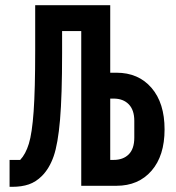

<svg xmlns="http://www.w3.org/2000/svg" viewBox="-20 -718 680 742"><path d="M294 -598H220V-513Q220 -348 212 -255Q204 -162 187.5 -114.5Q171 -67 142 -38Q119 -15 91.5 -5.5Q64 4 27 4H17V-100H58Q79 -122 91.5 -162.5Q104 -203 110 -287.5Q116 -372 116 -522V-698H406V-437H430Q515 -437 565.5 -378.5Q616 -320 616 -218Q616 -116 565.5 -58Q515 0 430 0H294ZM419 -100Q456 -100 477.5 -121.5Q499 -143 499 -186V-251Q499 -293 477.5 -315Q456 -337 419 -337H406V-100Z"/></svg>

Font: Writer SemiBold
Style: Regular
Weight: 600
Monospace: yes
Designer: Mike Abbink, Paul van der Laan, Pieter van Rosmalen
Foundry: Bold Monday
Version: Version 2.001 2020